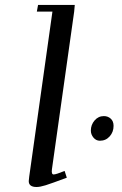

<svg xmlns="http://www.w3.org/2000/svg" viewBox="-20 -749 493 776"><path d="M96.2 -17.1Q96.2 -21.5 98.1 -35.2L191.9 -702.1H128.9L133.8 -729H282.2L279.8 -702.1L189.9 -64.9Q187 -43.9 196.8 -43.9Q206.5 -43.9 241.2 -58.1L250 -30.8Q187 -7.3 164.3 -0.2Q141.6 6.8 127.9 6.8Q96.2 6.8 96.2 -17.1ZM347.2 -221.2Q347.2 -244.6 362.3 -262.2Q377.4 -279.8 399.9 -279.8Q416 -279.8 427.5 -269.5Q439 -259.3 439 -240.2Q439 -215.3 423.3 -197.8Q407.7 -180.2 383.8 -180.2Q368.2 -180.2 357.7 -192.9Q347.2 -205.6 347.2 -221.2Z"/></svg>

Font: Dehuti
Style: Bold-Italic
Weight: 700
Version: Version 1.2